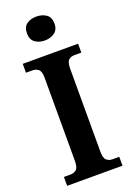

<svg xmlns="http://www.w3.org/2000/svg" viewBox="-174 -995 723 1056"><g transform="rotate(-20 187.5 -466.5)"><path d="M26 0V-52H65Q84 -52 98.5 -63.5Q113 -75 113 -115V-598Q113 -639 98.5 -650.5Q84 -662 65 -662H26V-714H350V-662H310Q290 -662 276 -650.5Q262 -639 262 -598V-115Q262 -76 276 -64Q290 -52 310 -52H350V0ZM185 -793Q151 -793 128 -810Q105 -827 105 -863Q105 -900 128 -916.5Q151 -933 185 -933Q218 -933 242 -916.5Q266 -900 266 -863Q266 -827 242 -810Q218 -793 185 -793Z"/></g></svg>

Font: Noto Serif Tamil SemiCondensed
Style: Bold Italic
Weight: 700
Width: 4
Italic angle: -12°
Designer: Indian Type Foundry, Tom Grace, and the Monotype Design Team
Foundry: Monotype Imaging Inc.
Version: Version 2.003; ttfautohint (v1.8.4.7-5d5b)